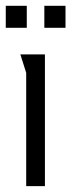

<svg xmlns="http://www.w3.org/2000/svg" viewBox="-27 -636 244 656"><path d="M126.5 -450.2V0H62.5V-387.2L42.5 -450.2ZM64.5 -616.2V-541H-7.3V-616.2ZM196.8 -616.2V-541H124.5V-616.2Z"/></svg>

Font: Aubrey
Style: Regular
Weight: 400
Designer: Gayaneh Bagdasaryan | Cyreal.org
Foundry: Gayaneh Bagdasaryan | Cyreal.org
Version: Version 1.000